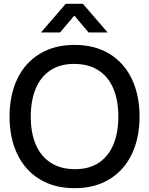

<svg xmlns="http://www.w3.org/2000/svg" viewBox="-20 -970 780 1005"><path d="M294.5 -800H194.5L324 -950H414L543.5 -800H443.5L369 -888.5ZM30 -360Q30 -471.5 70.2 -556.2Q110.5 -641 187.5 -688Q264.5 -735 370.5 -735Q476.5 -735 553.2 -688Q630 -641 670.2 -556.2Q710.5 -471.5 710.5 -360Q710.5 -248.5 670.2 -163.8Q630 -79 553.2 -32Q476.5 15 370.5 15Q264.5 15 187.5 -32Q110.5 -79 70.2 -163.8Q30 -248.5 30 -360ZM599.5 -360Q599.5 -444 573.5 -506Q547.5 -568 495.5 -601.8Q443.5 -635.5 367.5 -635.5Q293 -635.5 242.2 -601Q191.5 -566.5 166.2 -504.2Q141 -442 141 -358.5Q141 -275 167.2 -213.5Q193.5 -152 245.5 -118.2Q297.5 -84.5 373.5 -84.5Q447.5 -84.5 498.2 -118.8Q549 -153 574.2 -215Q599.5 -277 599.5 -360Z"/></svg>

Font: Hauora SemiBold
Style: Regular
Weight: 600
Designer: Wayne Shih
Foundry: WCYS
Version: Version 1.001